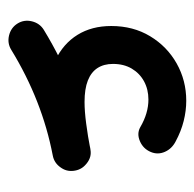

<svg xmlns="http://www.w3.org/2000/svg" viewBox="-23 -406 476 471"><g transform="rotate(90 215.5 -171.0)"><path d="M38.2 24.5Q48.2 40.6 67.4 45.3Q86.5 49.9 102.7 39.9Q226.8 -36 361.8 -61.9Q380.6 -65.4 391.6 -81.7Q402.6 -97.9 399 -116.7Q395.6 -135.5 379.3 -146.5Q363 -157.5 344.2 -153.9Q193 -124.9 53.6 -39.9Q37.5 -29.9 32.8 -10.7Q28.2 8.4 38.2 24.5ZM44.3 -205.4Q44.3 -157.6 66 -122.6Q87.8 -87.5 128.1 -68.4Q168.3 -49.3 224.2 -49.3Q246.8 -49.3 285.4 -53.1Q324 -56.9 358.8 -61.5Q377.9 -64.3 390 -79.6Q402.1 -94.8 399.4 -113.6Q396.7 -133.2 381 -145.5Q365.4 -157.8 347.3 -154.3Q313.8 -147.8 283.6 -143.9Q253.3 -139.9 230.5 -139.9Q198.6 -139.9 178 -148Q157.5 -156.1 147.4 -171.7Q137.3 -187.3 137.3 -209.8Q137.3 -236.2 148.8 -255.7Q160.3 -275.1 180.1 -285.9Q200 -296.6 224.7 -296.6Q258.3 -296.6 292.5 -276.6Q308.3 -267.7 327 -275.8Q345.6 -283.8 353.4 -302.6Q360.5 -319.6 353 -336.9Q345.5 -354.1 327.4 -363.4Q302.5 -376.8 277.3 -383.1Q252.1 -389.4 227.7 -389.4Q178 -389.4 136.2 -365.9Q94.5 -342.4 69.4 -300.8Q44.3 -259.3 44.3 -205.4Z"/></g></svg>

Font: Mikhak VF
Style: Regular
Weight: 100
Designer: Amin Abedi
Version: Version 3.001